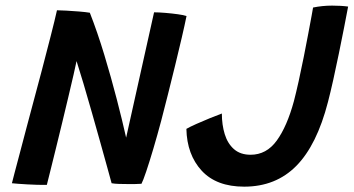

<svg xmlns="http://www.w3.org/2000/svg" viewBox="-20 -672 1291 701"><path d="M151 3Q118.5 3.5 80 1.2Q41.5 -1 23.5 -3Q25 -10.5 33 -40Q41 -69.5 52.5 -113.5Q64 -157.5 77.8 -209.5Q91.5 -261.5 105.8 -314.5Q120 -367.5 132.5 -414.5Q149.5 -479.5 165 -540Q180.5 -600.5 188 -634.5Q199.5 -634.5 222.2 -633.2Q245 -632 269 -630Q293 -628 308 -625.5Q336 -554 361 -471.2Q386 -388.5 406.5 -309.2Q427 -230 440.5 -169.5L542.5 -627Q559.5 -627 583.5 -625Q607.5 -623 629.2 -620Q651 -617 661 -613.5Q654.5 -581 643.5 -534Q632.5 -487 619.5 -433.5Q606.5 -380 593.2 -327.5Q580 -275 568.5 -231Q554.5 -178.5 540 -129.5Q525.5 -80.5 513.8 -45.8Q502 -11 496.5 -1Q484.5 0 472 0Q459.5 0 447.5 0Q430.5 0 414.5 -0.5Q398.5 -1 387.5 -3Q383 -19.5 372 -59.5Q361 -99.5 346.2 -152.2Q331.5 -205 315.5 -261Q299.5 -317 284.8 -366.8Q270 -416.5 259.5 -449Q256.5 -434.5 248.8 -400.2Q241 -366 230.2 -320.8Q219.5 -275.5 207.5 -226Q195.5 -176.5 184.2 -130.5Q173 -84.5 164 -49Q155 -13.5 151 3ZM871.5 9.5Q770 9.5 716.2 -49Q662.5 -107.5 660.5 -201.5Q672.5 -208.5 697 -219.5Q721.5 -230.5 747.5 -241Q773.5 -251.5 790 -257.5Q790 -216.5 800.5 -182.2Q811 -148 834.2 -127.5Q857.5 -107 895 -107Q953 -107 990.5 -158.8Q1028 -210.5 1053 -302.5Q1061 -333 1070.5 -375.8Q1080 -418.5 1089 -464Q1098 -509.5 1105.5 -549.2Q1113 -589 1117.8 -615Q1122.5 -641 1123 -644.5Q1157 -651.5 1192.5 -651.5Q1226.5 -651.5 1251 -648Q1245 -616 1236.2 -571Q1227.5 -526 1217.2 -476.5Q1207 -427 1196.8 -380.8Q1186.5 -334.5 1177.5 -300Q1137 -142.5 1062 -66.5Q987 9.5 871.5 9.5Z"/></svg>

Font: Grandstander Medium
Style: Italic
Weight: 500
Italic angle: -15°
Designer: Tyler Finck
Foundry: Etcetera Type Co
Version: Version 1.200; ttfautohint (v1.8.3)